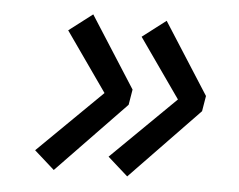

<svg xmlns="http://www.w3.org/2000/svg" viewBox="-39 -605 648 521"><g transform="rotate(5 284.5 -344.0)"><path d="M195 -559 319 -365 312 -323 125 -129 70 -178 244 -349 131 -510ZM395 -559 519 -365 512 -323 325 -129 270 -178 444 -349 331 -510Z"/></g></svg>

Font: ABeeZee
Style: Italic
Weight: 400
Italic angle: -10°
Designer: Anja Meiners
Foundry: Anja Meiners
Version: Version 1.003; ttfautohint (v1.8.3)